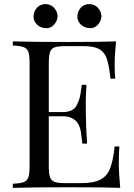

<svg xmlns="http://www.w3.org/2000/svg" viewBox="-20 -908 649 928"><path d="M561 0Q493.2 -2.9 316.4 -2.9Q139.6 -2.9 42 0V-20Q78.1 -21.5 94.7 -27.8Q111.3 -34.2 117.2 -51.3Q123 -68.4 123 -106V-602.1Q123 -639.6 117.2 -656.7Q111.3 -673.8 94.7 -680.2Q78.1 -686.5 42 -688V-708Q140.1 -705.1 309.6 -705.1Q479 -705.1 541 -708Q534.2 -642.6 534.2 -596.7Q534.2 -550.8 537.1 -527.8H514.2Q506.8 -592.8 496.1 -624.5Q485.4 -656.2 459 -670.9Q432.6 -685.5 379.9 -685.1H296.9Q260.7 -685.1 244.1 -679.2Q227.5 -672.9 221.7 -656.2Q215.8 -639.6 215.8 -602.1V-366.2H282.2Q332.5 -366.2 349.1 -396.5Q365.7 -426.8 369.6 -457.5Q373.5 -488.8 375 -498H397.9Q394.5 -448.7 394.5 -403.8L395 -356Q395 -305.2 400.9 -213.9H377.9Q377 -220.7 372.1 -262.2Q362.8 -346.2 282.2 -346.2H215.8V-106Q215.8 -68.4 221.7 -51.8Q227.5 -35.2 244.1 -28.8Q260.7 -22.9 296.9 -22.9H370.1Q432.6 -22.9 464.8 -39.6Q497.1 -56.2 511.7 -92.8Q526.4 -129.4 534.2 -200.2H557.1Q554.2 -172.9 554.2 -122.1Q554.2 -71.3 561 0ZM470.2 -830.1Q469.7 -814.5 461.9 -800.8Q444.3 -771.5 416.5 -772Q388.2 -772 371.1 -789.1Q354 -806.2 354 -825.7Q354 -844.7 361.8 -858.4Q378.9 -887.7 411.6 -888.2Q444.3 -887.7 461.9 -858.4Q469.7 -845.7 470.2 -830.1ZM258.3 -830.1Q257.8 -814.5 250 -800.8Q232.4 -771.5 204.6 -772Q176.3 -772 159.2 -789.1Q142.1 -806.2 142.1 -825.7Q142.1 -844.7 149.9 -858.4Q167 -887.7 199.7 -888.2Q232.4 -887.7 250 -858.4Q257.8 -845.7 258.3 -830.1Z"/></svg>

Font: PlayfairDisplay-Regular
Style: Regular
Weight: 400
Designer: Claus Eggers Sørensen
Foundry: Claus Eggers Sørensen
Version: Version 1.002;PS 001.002;hotconv 1.0.70;makeotf.lib2.5.58329